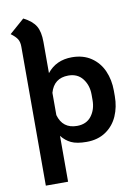

<svg xmlns="http://www.w3.org/2000/svg" viewBox="-103 -817 799 1104"><g transform="rotate(-10 296.5 -265.5)"><path d="M73 -593Q73 -620 62.5 -637Q52 -654 25 -674L112 -750Q163 -724 183 -690.5Q203 -657 203 -597V-415Q256 -482 348 -482Q414 -482 460.5 -450.5Q507 -419 530 -366.5Q553 -314 553 -251V-219Q553 -156 530 -103.5Q507 -51 460.5 -19.5Q414 12 348 12Q291 12 258.5 -3.5Q226 -19 203 -49V219H73ZM423 -219V-251Q423 -305 393.5 -343.5Q364 -382 310 -382Q226 -382 203 -300V-170Q226 -88 310 -88Q365 -88 394 -126Q423 -164 423 -219Z"/></g></svg>

Font: KoHo
Style: Bold
Weight: 700
Designer: Cadson Demak & Katatrad Team
Foundry: Cadson Demak Co.,Ltd.
Version: Version 1.000; ttfautohint (v1.6)